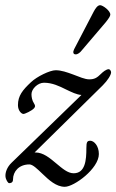

<svg xmlns="http://www.w3.org/2000/svg" viewBox="-20 -684 447 738"><path d="M271 -475C279 -475 288 -482 294 -490L386 -598C398 -613 404 -622 404 -628C404 -643 375 -664 365 -664C355 -664 347 -652 340 -639L265 -495C260 -485 260 -475 271 -475ZM407 -406C407 -412 402 -418 398 -418C388 -418 375 -407 368 -400C353 -385 343 -379 323 -379C306 -379 284 -389 260 -398C238 -406 216 -414 194 -414C172 -414 122 -390 99 -368C67 -338 49 -316 49 -280C49 -258 63 -246 70 -246C76 -246 102 -258 111 -268C116 -274 116 -278 111 -286C103 -298 101 -312 101 -322C101 -342 125 -366 149 -366C181 -366 208 -353 234 -340C255 -330 275 -320 293 -319L25 -59C6 -41 0 -20 1 -6C2 7 11 20 15 20C20 20 30 19 30 6C30 -25 53 -52 93 -52C106 -52 123 -35 143 -16C168 8 196 34 229 34C265 34 360 -36 360 -92C360 -124 341 -143 327 -143C315 -143 312 -138 312 -114C312 -69 308 -18 263 -18C240 -18 219 -37 196 -56C171 -77 146 -98 116 -98H113L375 -356C394 -375 407 -396 407 -406Z"/></svg>

Font: EB Garamond
Style: Italic
Weight: 400
Italic angle: -17.2°
Designer: Georg Duffner and Octavio Pardo
Foundry: Georg Duffner
Version: Version 1.000;PS 001.000;hotconv 1.0.88;makeotf.lib2.5.64775